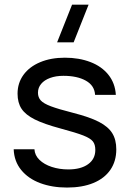

<svg xmlns="http://www.w3.org/2000/svg" viewBox="-20 -808 570 842"><path d="M368.5 -787.5 303 -622.5H230.5L296 -787.5ZM40 -153.5H131Q132.5 -127 153 -107Q173.5 -87 207 -76Q240.5 -65 279.5 -65Q334.5 -65 366.2 -87.8Q398 -110.5 398 -150.5Q398 -174.5 387.2 -188Q376.5 -201.5 345.5 -213.8Q314.5 -226 245.5 -244.5Q173 -264 132.5 -284.2Q92 -304.5 74.5 -331Q57 -357.5 57 -397Q57 -444 83 -479.8Q109 -515.5 156 -535.2Q203 -555 264.5 -555Q326.5 -555 376.2 -536Q426 -517 455.5 -480Q485 -443 488 -392H397Q394.5 -433 356.5 -454.2Q318.5 -475.5 258 -475.5Q225 -475.5 199.8 -466.2Q174.5 -457 160.5 -440.2Q146.5 -423.5 146.5 -401.5Q146.5 -381 158.8 -367.5Q171 -354 203.5 -341.8Q236 -329.5 301 -313Q373.5 -294.5 414 -273.5Q454.5 -252.5 472.2 -224Q490 -195.5 490 -153Q490 -101 464 -63.2Q438 -25.5 389.5 -5.5Q341 14.5 274 14.5Q208.5 14.5 156.2 -5Q104 -24.5 73 -62.5Q42 -100.5 40 -153.5Z"/></svg>

Font: CCSD_manrope Medium
Style: Regular
Weight: 500
Designer: Mikhail Sharanda
Foundry: Mikhail Sharanda
Version: Version 4.503